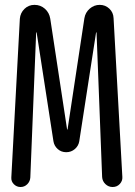

<svg xmlns="http://www.w3.org/2000/svg" viewBox="-20 -750 540 770"><path d="M62.5 0Q46.9 0 35.6 -11.2Q24.4 -22.5 25.4 -38.1L59.6 -674.8Q61.5 -698.2 78.1 -714.4Q94.7 -730.5 118.2 -730.5Q142.6 -730.5 160.2 -714.8Q177.7 -699.2 181.6 -674.8L249 -231.4Q249 -230.5 250 -230.5Q251 -230.5 251 -231.4L318.4 -676.8Q322.3 -700.2 339.8 -715.3Q357.4 -730.5 379.9 -730.5Q402.3 -730.5 418.5 -715.3Q434.6 -700.2 435.5 -676.8L470.7 -40Q471.7 -24.4 460.4 -12.2Q449.2 0 431.6 0Q415 0 402.8 -11.7Q390.6 -23.4 389.6 -40L367.2 -619.1Q367.2 -620.1 366.2 -620.1Q365.2 -620.1 365.2 -619.1L297.9 -183.6Q294.9 -165 280.3 -152.3Q265.6 -139.6 245.6 -139.6Q225.6 -139.6 211.4 -152.3Q197.3 -165 194.3 -183.6L127 -619.1Q127 -620.1 126 -620.1Q125 -620.1 125 -619.1L101.6 -38.1Q100.6 -22.5 89.4 -11.2Q78.1 0 62.5 0Z"/></svg>

Font: Rounded Mgen+ 2m regular
Style: Regular
Weight: 400
Designer: [Source Han Sans]
Ryoko NISHIZUKA  (kana & ideographs); Paul D. Hunt (Latin, Greek & Cyrillic); Wenlong ZHANG  (bopomofo
Version: Version 1.059.20150602